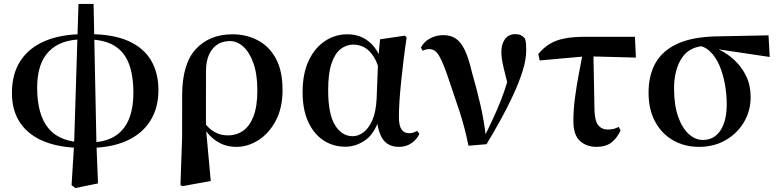

<svg xmlns="http://www.w3.org/2000/svg" viewBox="-20 -725 3927 969"><path d="M341.2 209.3 353.8 6.8 376.1 -705.3H452.3L466.7 1.5L474.6 200.6L360.3 224.1ZM400 21.6Q285.1 21.6 204.7 -10.4Q124.4 -42.4 82.3 -104.3Q40.2 -166.2 40.2 -255.8Q40.2 -351.5 83 -417.6Q125.8 -483.7 207.2 -518.2Q288.5 -552.7 404.7 -552.7L395.1 -526Q285.9 -526 226.7 -465.5Q167.5 -404.9 167.5 -282.5Q167.5 -144.8 226 -75.6Q284.5 -6.5 408.5 -6.5ZM423.8 21.6 432.8 -6.5Q505.5 -6.5 554.5 -34.6Q603.5 -62.6 628.3 -118.4Q653.1 -174.2 653.1 -256.9Q653.1 -346.2 629.7 -405.7Q606.2 -465.3 554.7 -495.7Q503.1 -526 419.4 -526L428.7 -552.7Q550.4 -552.7 627.8 -518.1Q705.2 -483.5 742.4 -420.2Q779.6 -356.8 779.6 -270.2Q779.6 -180.6 738.4 -114.9Q697.2 -49.3 618.1 -13.9Q538.9 21.6 423.8 21.6Z M890.7 208.4 899.1 -31.5 899.3 -243.1Q899.3 -402.7 968.4 -477.3Q1037.4 -551.9 1153.5 -551.9Q1221.7 -551.9 1279.1 -522.7Q1336.6 -493.4 1371.3 -431.4Q1406 -369.4 1406 -270Q1406 -180.9 1372.2 -116.7Q1338.3 -52.5 1285 -18.2Q1231.6 16.2 1173 16.2Q1117.4 16.2 1074.7 -11.6Q1031.9 -39.4 1005.9 -84.8H1001.5L1017.4 -98.6Q1037.6 -72.5 1066 -57.2Q1094.3 -41.8 1129.5 -41.8Q1173.8 -41.8 1207.1 -65.2Q1240.4 -88.6 1259.6 -138.6Q1278.8 -188.7 1278.8 -268.3Q1278.8 -350.3 1259.1 -405.7Q1239.4 -461.1 1208.2 -489.4Q1177.1 -517.7 1141 -517.7Q1085 -517.7 1052.8 -478.3Q1020.6 -438.9 1019.6 -369.3L1019.3 -86.8L1019.7 -74.4L1043.6 188.3L900.2 214.7Z M1723.3 15.5Q1660.6 15.5 1611.7 -17.2Q1562.7 -49.9 1535 -111.3Q1507.2 -172.8 1507.2 -259.4Q1507.2 -354.6 1538.3 -419.6Q1569.3 -484.6 1620.6 -518.3Q1671.8 -551.9 1733.1 -551.9Q1802.7 -551.9 1850.5 -507.5Q1898.3 -463.2 1913 -381.8H1919.5L1898.2 -353.7Q1886.2 -407.4 1865.7 -439.4Q1845.2 -471.4 1819 -485.7Q1792.8 -499.9 1763.4 -499.9Q1728.7 -499.9 1699.8 -478.2Q1671 -456.5 1653.6 -406.1Q1636.2 -355.7 1636.2 -269.8Q1636.2 -149.6 1670.6 -93.6Q1705.1 -37.6 1760.5 -37.6Q1787.2 -37.6 1813.6 -56.6Q1839.9 -75.6 1858.7 -117.3Q1877.5 -159.1 1880.8 -227.4L1888.6 -428L1898.1 -526.6L2022.4 -545L2032.4 -536.5Q2023.9 -481.4 2017.1 -424.9Q2010.2 -368.4 2004.7 -315.4Q1999.2 -262.4 1996.2 -216.4Q1993.2 -170.4 1993.2 -135.4Q1993.2 -91.4 2006.2 -72.1Q2019.2 -52.7 2044.7 -52.7Q2057.9 -52.7 2067.2 -56.3Q2076.5 -60 2085 -64.5L2096.7 -49.4Q2084 -21.7 2057 -2.7Q2030 16.2 1993.5 16.2Q1942.9 16.2 1916.1 -17.1Q1889.3 -50.5 1880.4 -127.3L1895.4 -128.7Q1869.2 -48.4 1822 -16.4Q1774.8 15.5 1723.3 15.5Z M2344.4 10.4Q2325 -85.1 2297.4 -167.9Q2269.8 -250.6 2244.4 -325.6Q2216.6 -408.5 2196.5 -442.8Q2176.4 -477.1 2148.3 -477.1Q2128.9 -477.1 2112.9 -469.1L2104.2 -484.7Q2120.4 -515.8 2151.5 -531.7Q2182.5 -547.7 2216.9 -547.7Q2254.3 -547.7 2280 -530.5Q2305.8 -513.4 2325.4 -473.1Q2345 -432.7 2361.2 -362.4Q2382.9 -288.2 2403.6 -200Q2424.3 -111.8 2434.2 -18.2H2416.1L2423.6 -33.3Q2449.1 -84.4 2470.3 -130.6Q2491.4 -176.8 2509.1 -221.5Q2526.8 -266.3 2540.4 -313.9Q2554 -361.6 2564.6 -415.3L2554.2 -256.3Q2534.1 -330.2 2522.2 -380.8Q2510.3 -431.4 2510.3 -462Q2510.3 -502.5 2528.5 -527.6Q2546.6 -552.7 2581 -552.7Q2597.5 -552.7 2608.3 -547.5Q2619 -542.3 2629.6 -530.7Q2633.8 -516.3 2634.8 -503Q2635.8 -489.8 2635.8 -471.2Q2635.8 -425.1 2617.8 -367.5Q2599.9 -310 2570.5 -246.5Q2541.2 -183 2505.8 -119Q2470.5 -55.1 2435.4 2.8Z M2703.6 -419.9 2696.9 -452.5Q2723.1 -484.3 2754.1 -503.2Q2785.2 -522.2 2828.8 -530.8Q2872.3 -539.4 2934.8 -539.4H3184.4L3189.3 -434.4L2938.7 -441ZM2990.7 16.2Q2939.6 16.2 2906.7 -13.8Q2873.8 -43.7 2873.8 -114.6Q2873.8 -171.5 2881.8 -231.4Q2889.8 -291.4 2900.9 -350Q2911.9 -408.6 2921.8 -459.8H2974.7L2980.4 -165.9Q2982.4 -113.3 2999.8 -92.3Q3017.3 -71.3 3047.5 -71.3Q3063.8 -71.3 3076.9 -74.4Q3090 -77.6 3102.8 -84.6L3112 -66.6Q3092.4 -24.9 3063.7 -4.3Q3035.1 16.2 2990.7 16.2Z M3507.5 16.2Q3435.9 16.2 3378.1 -16.3Q3320.3 -48.7 3286.8 -110.2Q3253.2 -171.8 3253.2 -257.1Q3253.2 -344.6 3288.4 -407.2Q3323.5 -469.7 3399 -504.3Q3474.4 -538.9 3595.5 -541.4L3858.6 -546.6L3864.7 -437.5L3576.8 -480.3L3549.9 -493.5Q3462.8 -494 3422.4 -434.2Q3381.9 -374.4 3381.9 -277.8Q3381.9 -194.4 3402.4 -136.5Q3422.8 -78.6 3456 -48.6Q3489.1 -18.7 3527.2 -18.7Q3584.3 -18.7 3616 -66.6Q3647.7 -114.5 3647.7 -199.6Q3647.7 -251.2 3638.1 -302.6Q3628.6 -354.1 3609.8 -396.8Q3591 -439.5 3562.4 -466.3Q3533.8 -493.2 3496.2 -495.5L3517.9 -504.5Q3563.2 -496.4 3607.6 -475.4Q3652 -454.4 3688.1 -420.2Q3724.3 -385.9 3746.4 -339.8Q3768.4 -293.6 3768.4 -235.7Q3768.4 -165.4 3734.5 -108.2Q3700.5 -51.1 3641.8 -17.5Q3583.1 16.2 3507.5 16.2Z"/></svg>

Font: Noto Serif TC
Style: Regular
Weight: 200
Designer: Ryoko NISHIZUKA 西塚涼子 (kana & ideographs); Frank Grießhammer (Latin, Greek & Cyrillic); Wenlong ZHANG 张文龙 (bopomofo); San
Foundry: Adobe
Version: Version 2.001;hotconv 1.1.0;makeotfexe 2.6.0